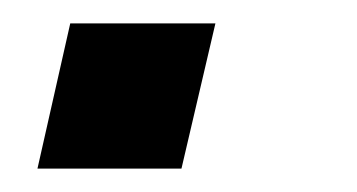

<svg xmlns="http://www.w3.org/2000/svg" viewBox="-20 -144 305 164"><path d="M12 0 40 -124H164L135 0Z"/></svg>

Font: Instrument Sans Medium
Style: Italic
Weight: 500
Italic angle: -13°
Designer: Rodrigo Fuenzalida
Foundry: fragTYPE
Version: Version 1.000;gftools[0.9.28]